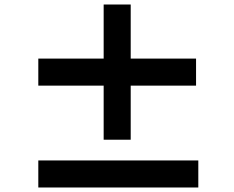

<svg xmlns="http://www.w3.org/2000/svg" viewBox="-20 -836 1040 852"><path d="M850 -456H560V-216H440V-456H150V-576H440V-816H560V-576H850ZM860 -124V-4H150V-124Z"/></svg>

Font: Source Han Sans TC Heavy
Style: Regular
Weight: 900
Designer: Ryoko NISHIZUKA Ë•øÂ°öÊ∂ºÂ≠ê (kana, bopomofo & ideographs); Paul D. Hunt (Latin, Greek & Cyrillic); Sandoll Communicatio
Foundry: Adobe
Version: Version 2.004;hotconv 1.0.118;makeotfexe 2.5.65603